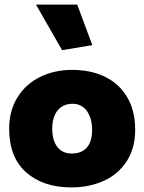

<svg xmlns="http://www.w3.org/2000/svg" viewBox="-20 -807 630 838"><path d="M291 11Q169 11 94.5 -54.5Q20 -120 20 -245Q20 -324 56.5 -382.5Q93 -441 155.5 -471.5Q218 -502 295 -502Q376 -502 438 -472Q500 -442 535 -383Q570 -324 570 -240Q570 -161 533.5 -104Q497 -47 433.5 -18Q370 11 291 11ZM382 -240Q382 -290 359.5 -322Q337 -354 297 -354Q255 -354 231.5 -325Q208 -296 208 -245Q208 -195 230 -166Q252 -137 293 -137Q336 -137 359 -163Q382 -189 382 -240ZM317 -787H137L251 -588L383 -610Z"/></svg>

Font: Catamaran
Style: Regular
Weight: 900
Designer: Pria Ravichandran
Version: Version 1.001;PS 001.000;hotconv 1.0.70;makeotf.lib2.5.58329